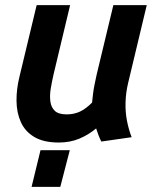

<svg xmlns="http://www.w3.org/2000/svg" viewBox="-20 -544 618 749"><path d="M209.5 12Q150.5 12 114.2 -9.4Q78 -30.8 61.4 -67.6Q44.8 -104.5 44.4 -150.8Q44 -197 56.2 -246L123 -524H253.5L189 -254Q182.8 -227 178.1 -199.6Q173.5 -172.2 176.4 -148.9Q179.2 -125.5 193.8 -111.6Q208.2 -97.8 240 -97.8Q268.5 -97.8 291.8 -108.6Q315 -119.5 339.2 -143.8Q340.8 -161 343.1 -179.5Q345.5 -198 349.5 -217Q353.5 -236 356.8 -251.8L422.2 -524H552.5L479.8 -220.2Q471 -183.2 469.8 -146.1Q468.5 -109 475 -74.5Q481.5 -40 493.5 -8.8L375.2 8.2Q369.2 -3.8 364.4 -16.1Q359.5 -28.5 355 -43Q325.5 -18.2 289.5 -3.1Q253.5 12 209.5 12ZM103.2 185 138 42H252.2L215.2 185Z"/></svg>

Font: Ubuntu Sans
Style: Italic
Weight: 400
Italic angle: -13.5°
Designer: Dalton Maag Ltd
Foundry: Dalton Maag Ltd
Version: Version 1.006